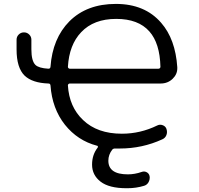

<svg xmlns="http://www.w3.org/2000/svg" viewBox="-20 -785 1040 1001"><path d="M334 -436.5Q334 -432.6 336.9 -429.7Q339.8 -426.8 343.8 -426.8H806.6Q810.5 -426.8 813.5 -429.7Q816.4 -432.6 816.4 -436.5Q813.5 -559.6 758.8 -621.1Q701.2 -686.5 585.9 -686.5Q468.8 -686.5 403.3 -617.2Q340.8 -551.8 334 -436.5ZM582 -10.7Q571.3 -11.7 565.4 -4.9Q544.9 21.5 544.9 52.7Q544.9 124 646.5 124Q682.6 124 718.8 111.3Q732.4 106.4 744.6 112.8Q756.8 119.1 759.8 132.8Q760.7 137.7 760.7 141.6Q760.7 153.3 754.9 164.1Q747.1 178.7 731.4 183.6Q689.5 196.3 644.5 196.3Q641.6 196.3 639.6 196.3Q548.8 196.3 504.4 162.1Q460 127.9 460 73.2Q460 21.5 489.3 -15.6Q491.2 -18.6 490.2 -22Q489.3 -25.4 485.4 -25.4Q384.8 -51.8 318.4 -134.8Q252 -218.8 243.2 -339.8Q242.2 -349.6 232.4 -349.6Q148.4 -352.5 108.4 -390.6Q66.4 -431.6 66.4 -527.3V-578.1Q66.4 -593.8 77.6 -605Q88.9 -616.2 105 -616.2Q121.1 -616.2 132.3 -605Q143.6 -593.8 143.6 -578.1V-528.3Q143.6 -466.8 165 -446.3Q182.6 -429.7 232.4 -426.8Q242.2 -426.8 243.2 -436.5Q253.9 -585 341.8 -673.8Q432.6 -764.6 584 -764.6Q735.4 -764.6 820.3 -666Q894.5 -581.1 904.3 -434.6Q904.3 -431.6 904.3 -428.7Q904.3 -397.5 879.9 -374Q854.5 -349.6 817.4 -349.6H343.8Q339.8 -349.6 336.9 -346.7Q334 -343.8 334 -339.8Q340.8 -227.5 413.1 -159.2Q487.3 -87.9 615.2 -87.9Q711.9 -87.9 799.8 -130.9Q813.5 -137.7 828.1 -132.3Q842.8 -127 847.7 -113.3Q850.6 -104.5 850.6 -96.7Q850.6 -88.9 847.7 -81.1Q841.8 -65.4 826.2 -58.6Q721.7 -10.7 604.5 -10.7Q602.5 -10.7 600.6 -10.7Q588.9 -10.7 582 -10.7Z"/></svg>

Font: Rounded-X Mgen+ 1mn regular
Style: Regular
Weight: 400
Designer: [Source Han Sans]
Ryoko NISHIZUKA  (kana & ideographs); Paul D. Hunt (Latin, Greek & Cyrillic); Wenlong ZHANG  (bopomofo
Version: Version 1.059.20150602